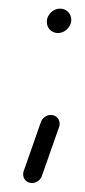

<svg xmlns="http://www.w3.org/2000/svg" viewBox="-20 -346 193 438"><path d="M87 -298.5Q87.4 -305.9 91.9 -312.4Q96.3 -318.9 103 -322.6Q109.6 -326.3 117 -326.3Q124.4 -326.3 130.6 -322.6Q136.7 -318.9 139.8 -312.4Q143 -305.9 142.6 -298.5Q141.9 -291.1 137.4 -284.6Q133 -278.1 126.3 -274.4Q119.6 -270.7 112.2 -270.7Q104.8 -270.7 98.7 -274.4Q92.6 -278.1 89.4 -284.6Q86.3 -291.1 87 -298.5ZM34.1 44.1 73 -66.7Q75.2 -74.1 81.7 -78.9Q88.1 -83.7 95.9 -83.7Q103.3 -83.7 108.5 -79.6Q113.7 -75.6 115.4 -69.1Q117 -62.6 114.8 -56.3L75.9 54.4Q73.7 61.9 67.2 66.7Q60.7 71.5 53 71.5Q45.6 71.5 40.4 67.4Q35.2 63.3 33.5 56.9Q31.9 50.4 34.1 44.1Z"/></svg>

Font: 26F Galaxy Sans Oblique
Style: Regular
Weight: 400
Italic angle: -5°
Designer: C₂₉H₂₅N₃O₅
Version: Version 1.200;FEAKit 1.0